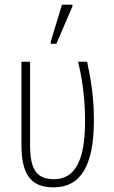

<svg xmlns="http://www.w3.org/2000/svg" viewBox="-20 -794 488 824"><path d="M198 -606H222L291 -767V-774H246L198 -616ZM210 10C325 10 383 -81 383 -278C383 -370 373 -439 354 -529H315C337 -441 345 -353 345 -273C345 -111 305 -25 212 -25C133 -25 109 -71 109 -175V-529H72V-173C72 -40 116 10 210 10Z"/></svg>

Font: Noto Sans Condensed ExtraLight
Style: Regular
Weight: 200
Width: 3
Designer: Monotype Design Team
Foundry: Monotype Imaging Inc.
Version: Version 2.013